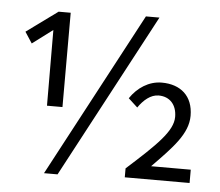

<svg xmlns="http://www.w3.org/2000/svg" viewBox="-50 -724 908 791"><g transform="rotate(5 404.0 -328.0)"><path d="M522 -668 160 12H216L578 -668ZM148 -266H212V-656H162L33 -562L63 -516L147 -579ZM493 -37V0H761V-55H597C680 -140 741 -201 741 -276C741 -358 689 -402 611 -402C558 -402 511 -371 481 -326L519 -291C541 -323 570 -348 603 -348C649 -348 678 -316 678 -266C678 -207 614 -146 493 -37Z"/></g></svg>

Font: Cambridge Sans
Style: Regular
Weight: 400
Version: Version 2.020;PS 002.020;hotconv 1.0.88;makeotf.lib2.5.64775